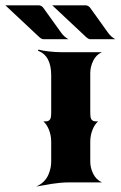

<svg xmlns="http://www.w3.org/2000/svg" viewBox="-109 -684 452 720"><path d="M-88.9 -664.1H37.1Q41.3 -664.1 46.3 -661.1Q51.3 -658.2 53.7 -654.3L118.7 -563.7Q130.6 -546.1 147.5 -537.1H52.7Q46.6 -537.1 36.1 -546.9ZM86.9 -664.1H212.9Q217 -664.1 222 -661.1Q227.1 -658.2 229.5 -654.3L294.4 -563.7Q306.4 -546.1 323.2 -537.1H228.5Q222.4 -537.1 211.9 -546.9ZM26.4 15.6Q43.2 8.5 55.1 -3.4Q66.9 -15.4 72.6 -29.2Q78.4 -43 80.7 -54.8Q83 -66.7 83 -78.1V-152.3Q83 -176 74.7 -197Q66.4 -218 53.7 -228.5Q63 -228.5 67.5 -229.2Q72 -230 76.2 -233.4Q80.3 -236.8 81.7 -243.9Q83 -251 83 -263.7V-401.4Q83 -475.8 33.2 -493.7L35.4 -498Q49.8 -493.7 75.6 -491Q101.3 -488.3 119.1 -488.3H273.4Q251.5 -478.8 240.5 -456.1Q229.5 -433.3 229.5 -410.2V-263.7Q229.5 -251 230.8 -243.9Q232.2 -236.8 236.3 -233.4Q240.5 -230 245 -229.2Q249.5 -228.5 258.8 -228.5Q246.1 -218 237.8 -197Q229.5 -176 229.5 -152.3V-78.1Q229.5 -54.4 240.4 -32.5Q251.2 -10.5 273.4 0H150.1Q133.1 0 115.1 1.7Q97.2 3.4 85.4 5.4Q73.7 7.3 55.1 10.7Q36.4 14.2 26.4 15.6Z"/></svg>

Font: Agreloy
Style: Medium
Weight: 400
Designer: gluk
Foundry: gluk
Version: Version 0.27